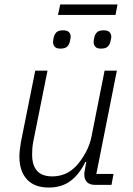

<svg xmlns="http://www.w3.org/2000/svg" viewBox="-20 -829 597 861"><path d="M138 -512H193L129 -193Q126 -178 125 -162Q124 -146 124 -136Q124 -88 146 -63Q168 -38 215 -38Q245 -38 272.5 -49.5Q300 -61 324 -87Q347 -113 365 -146.5Q383 -180 390 -215L449 -512H504L412 -49H489L480 0H407Q382 0 370 -12.5Q358 -25 358 -46Q358 -51 358.5 -56.5Q359 -62 361 -70L367 -103H363Q335 -46 295.5 -17Q256 12 199 12Q134 12 100.5 -25Q67 -62 67 -127Q67 -141 69 -158Q71 -175 74 -193ZM240 -762 250 -809H507L498 -762ZM251 -611Q232 -611 225 -620Q218 -629 218 -639Q218 -643 218.5 -647.5Q219 -652 221 -662Q225 -677 234 -685Q243 -693 263 -693Q282 -693 289.5 -684.5Q297 -676 297 -665Q297 -662 296.5 -657.5Q296 -653 293 -642Q290 -628 280.5 -619.5Q271 -611 251 -611ZM433 -611Q414 -611 407 -620Q400 -629 400 -639Q400 -643 400.5 -647.5Q401 -652 403 -662Q407 -677 416 -685Q425 -693 445 -693Q464 -693 471.5 -684.5Q479 -676 479 -665Q479 -662 478.5 -657.5Q478 -653 475 -642Q472 -628 462.5 -619.5Q453 -611 433 -611Z"/></svg>

Font: IBM Plex Sans Light
Style: Italic
Weight: 300
Italic angle: -11.31°
Designer: Mike Abbink, Paul van der Laan, Pieter van Rosmalen
Foundry: Bold Monday
Version: Version 3.201